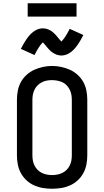

<svg xmlns="http://www.w3.org/2000/svg" viewBox="-20 -1151 640 1179"><path d="M300 8Q272 8 244 3.5Q216 -1 190 -12.5Q164 -24 143 -43.5Q122 -63 108.5 -87.5Q95 -112 89.5 -140Q84 -168 84 -196V-539Q84 -567 89.5 -595Q95 -623 108.5 -647.5Q122 -672 143.5 -691.5Q165 -711 190.5 -722.5Q216 -734 244 -740Q272 -746 300 -746Q328 -746 356 -740Q384 -734 409.5 -722.5Q435 -711 456.5 -691.5Q478 -672 491.5 -647.5Q505 -623 510.5 -595Q516 -567 516 -539V-196Q516 -168 510.5 -140Q505 -112 491.5 -87.5Q478 -63 457 -43.5Q436 -24 410 -12.5Q384 -1 356 3.5Q328 8 300 8ZM300 -76Q316 -76 332 -79Q348 -82 362.5 -89Q377 -96 388.5 -107.5Q400 -119 407.5 -133.5Q415 -148 418 -164Q421 -180 421 -196V-539Q421 -555 418 -571Q415 -587 407.5 -601.5Q400 -616 388.5 -628Q377 -640 362 -646.5Q347 -653 331 -656Q315 -659 298 -659Q282 -659 266.5 -656Q251 -653 236.5 -645.5Q222 -638 210.5 -626.5Q199 -615 192 -600.5Q185 -586 182 -570.5Q179 -555 179 -539V-196Q179 -180 182 -164Q185 -148 192.5 -133.5Q200 -119 211.5 -107.5Q223 -96 237.5 -89Q252 -82 268 -79Q284 -76 300 -76ZM357 -810Q350 -810 342.5 -811.5Q335 -813 328.5 -815Q322 -817 315 -821Q308 -825 302.5 -828.5Q297 -832 291 -837.5Q285 -843 280 -848.5Q275 -854 271 -858.5Q267 -863 261.5 -870Q256 -877 251 -882.5Q246 -888 243 -891Q231 -879 219 -861Q207 -843 192 -813L108 -851Q117 -869 126 -884Q135 -899 143.5 -911.5Q152 -924 161.5 -934.5Q171 -945 183.5 -955Q196 -965 211.5 -971Q227 -977 243 -977Q249 -977 255 -976Q261 -975 267 -973.5Q273 -972 278.5 -969.5Q284 -967 289.5 -964Q295 -961 299.5 -957.5Q304 -954 309 -949.5Q314 -945 318.5 -940.5Q323 -936 326.5 -931.5Q330 -927 333.5 -923Q337 -919 341 -914Q345 -909 349.5 -904Q354 -899 357 -896Q369 -908 381 -926Q393 -944 408 -974L492 -936Q483 -918 474 -903Q465 -888 456.5 -875.5Q448 -863 438.5 -852.5Q429 -842 416.5 -832Q404 -822 388.5 -816Q373 -810 357 -810ZM150 -1049V-1131H450V-1049Z"/></svg>

Font: Iosevka Slab Medium Extended
Style: Regular
Weight: 500
Width: 7
Monospace: yes
Designer: Belleve Invis
Foundry: Belleve Invis
Version: Version 11.1.1; ttfautohint (v1.8.3)